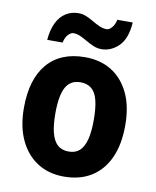

<svg xmlns="http://www.w3.org/2000/svg" viewBox="-85 -820 730 896"><g transform="rotate(10 280.0 -372.0)"><path d="M520 -274Q520 -185 491.5 -121.5Q463 -58 409 -24Q355 10 278 10Q207 10 153.5 -24Q100 -58 70 -121.5Q40 -185 40 -274Q40 -410 102.5 -483Q165 -556 281 -556Q353 -556 406 -523.5Q459 -491 489.5 -428.5Q520 -366 520 -274ZM189 -274Q189 -218 198.5 -181.5Q208 -145 228 -127Q248 -109 281 -109Q313 -109 332.5 -127Q352 -145 361.5 -181.5Q371 -218 371 -274Q371 -330 362 -366.5Q353 -403 332.5 -420Q312 -437 280 -437Q232 -437 210.5 -397.5Q189 -358 189 -274ZM92 -605Q96 -654 112.5 -687Q129 -720 155.5 -736.5Q182 -753 215 -753Q234 -753 252 -745.5Q270 -738 287.5 -727.5Q305 -717 322 -709.5Q339 -702 356 -702Q368 -702 380.5 -716Q393 -730 398 -754H471Q466 -677 430 -641.5Q394 -606 348 -606Q329 -606 311 -613.5Q293 -621 275 -631.5Q257 -642 240.5 -649.5Q224 -657 207 -657Q196 -657 183 -643.5Q170 -630 165 -605Z"/></g></svg>

Font: Noto Sans Bengali SemiCondensed
Style: Bold
Weight: 700
Width: 4
Designer: Jelle Bosma - Monotype Design Team
Foundry: Monotype Imaging Inc.
Version: Version 2.003